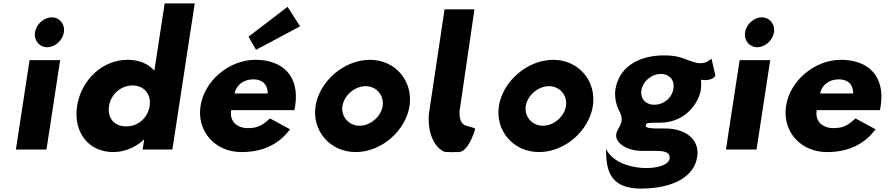

<svg xmlns="http://www.w3.org/2000/svg" viewBox="-20 -880 5225 1130"><path d="M186.1 -690C178.7 -642 211.6 -602 257.6 -602C303.6 -602 348.7 -642 356.1 -690C363.4 -738 330.6 -778 284.6 -778C238.6 -778 193.4 -738 186.1 -690ZM73.5 0H253.5L334 -526H154Z M621.7 -256C632.5 -327 693.2 -377 760.2 -377C826.2 -377 871.5 -327 860.7 -256C850 -186 792.3 -136 723.3 -136C651.3 -136 611 -186 621.7 -256ZM433.7 -256C410.7 -106 497.2 15 647.2 15C717.2 15 781.9 -16 826.4 -58H828.4L819.5 0H994.5L1126.1 -860H949.1L888.5 -464C852.8 -505 799.3 -528 730.3 -528C580.3 -528 456.6 -406 433.7 -256Z M1360.5 -330C1370.7 -377 1410.2 -413 1471.2 -413C1523.2 -413 1555.8 -384 1555.5 -330ZM1712.5 -232C1714.4 -238 1716.1 -249 1717.2 -256C1744.7 -436 1639.8 -528 1483.8 -528C1328.8 -528 1183.1 -406 1160.2 -256C1137.4 -107 1245.7 15 1400.7 15C1514.7 15 1614.4 -22 1687.2 -119L1569 -183C1519 -137 1492.3 -126 1435.3 -126C1390.3 -126 1328.4 -153 1340.5 -232ZM1442.6 -664 1486.8 -587 1745.9 -725 1672.5 -840Z M1995.4 -256C2004.9 -317.8 2067.4 -372.9 2132 -372.9C2196.6 -372.9 2241.4 -317.8 2232 -256C2222.5 -194.3 2161 -140.1 2096.4 -140.1C2031.8 -140.1 1986 -194.3 1995.4 -256ZM1837.2 -256C1815 -111 1921.7 15 2073.7 15C2225.7 15 2368 -111 2390.2 -256C2412.4 -401 2308.8 -528 2156.8 -528C2004.8 -528 1859.4 -401 1837.2 -256Z M2596.4 -825 2506.5 -225C2493.5 -140 2515.2 -27 2592.3 12C2602.5 17 2646.8 15 2678.8 15C2736.8 15 2772.8 -109 2772.8 -109C2778.7 -128 2783.8 -122 2728.4 -139C2672.9 -149 2685.9 -234 2685.9 -234L2772.4 -825Z M3074.4 -256C3083.9 -317.8 3146.4 -372.9 3211 -372.9C3275.6 -372.9 3320.4 -317.8 3311 -256C3301.5 -194.3 3240 -140.1 3175.4 -140.1C3110.8 -140.1 3065 -194.3 3074.4 -256ZM2916.2 -256C2894 -111 3000.7 15 3152.7 15C3304.7 15 3447 -111 3469.2 -256C3491.4 -401 3387.8 -528 3235.8 -528C3083.8 -528 2938.4 -401 2916.2 -256Z M4167.7 -534C4146.3 -522.3 4136.9 -503.5 4085.9 -509C4006.6 -527 3991.9 -555 3883.8 -554C3731.6 -552.6 3621.6 -481 3602 -353C3591.5 -284 3625.4 -225 3625.4 -225C3661.7 -155 3613.2 -132 3606.8 -90C3599.1 -40 3668.8 8 3758.8 8H3832.8C3876.8 8 3924 9.6 3921.2 51C3915.8 132 3616.4 141 3546.6 -4C3547.6 107 3558.3 233 3758.8 230C3952.3 227 4066.3 155 4083.6 42C4097.8 -51 4026 -124 3892 -124H3856C3807 -124 3778.3 -126 3780.7 -142C3783.3 -159 3791 -157 3874.2 -158C4024.1 -164 4087 -281 4101.1 -334C4106.7 -354.9 4107.6 -383 4105.9 -411C4105.9 -411 4165.9 -398 4190.4 -434ZM3754 -343C3758.3 -393 3804.8 -438.4 3857.4 -444C3913.4 -450 3948.7 -415 3944.4 -365C3940 -315 3900.1 -270 3840.9 -264C3788.3 -258.7 3749.6 -293 3754 -343Z M4365.1 -690C4357.7 -642 4390.6 -602 4436.6 -602C4482.6 -602 4527.7 -642 4535.1 -690C4542.4 -738 4509.6 -778 4463.6 -778C4417.6 -778 4372.4 -738 4365.1 -690ZM4252.5 0H4432.5L4513 -526H4333Z M4806.5 -330C4816.7 -377 4856.2 -413 4917.2 -413C4969.2 -413 5001.8 -384 5001.5 -330ZM5158.5 -232C5160.4 -238 5162.1 -249 5163.2 -256C5190.7 -436 5085.8 -528 4929.8 -528C4774.8 -528 4629.1 -406 4606.2 -256C4583.4 -107 4691.7 15 4846.7 15C4960.7 15 5060.4 -22 5133.2 -119L5015 -183C4965 -137 4938.3 -126 4881.3 -126C4836.3 -126 4774.4 -153 4786.5 -232Z"/></svg>

Font: Sztylet
Style: BdObl
Weight: 700
Foundry: Cannot Into Space Fonts, PlusOne Fonts
Version: Version 0.12